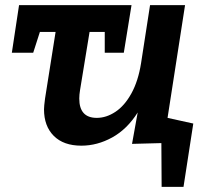

<svg xmlns="http://www.w3.org/2000/svg" viewBox="-20 -554 808 746"><path d="M631 -96 731 -74 693 172H608L607 2L493 5L515 -117Q474 -52 416 -20Q358 12 296 12Q227 12 189 -26Q151 -64 151 -129Q151 -141 155 -171L196 -430H135L109 -349H26L54 -534H491L461 -349H387V-430H328L291 -204Q288 -186 288 -171Q288 -96 356 -96Q393 -96 428.5 -119.5Q464 -143 490.5 -191Q517 -239 528 -308L563 -534H699Z"/></svg>

Font: Bitter Pro
Style: Bold Italic
Weight: 700
Italic angle: -9°
Designer: Sol Matas, and Bitter project Authors
Foundry: Sol Matas
Version: Version 1.010